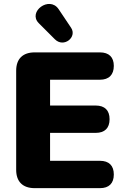

<svg xmlns="http://www.w3.org/2000/svg" viewBox="-20 -977 654 997"><path d="M265 -773C311 -727 382 -784 349 -833L284 -930C236 -1000 123 -916 181 -857ZM499 0C546 0 571 -25 571 -71C571 -117 546 -142 499 -142H240V-287H477C524 -287 549 -312 549 -358C549 -404 524 -429 477 -429H240V-563H499C546 -563 571 -589 571 -635C571 -680 546 -705 499 -705H160C98 -705 64 -671 64 -610V-95C64 -34 98 0 160 0Z"/></svg>

Font: Nunito Black
Style: Regular
Weight: 900
Designer: Vernon Adams
Foundry: Vernon Adams
Version: Version 3.602